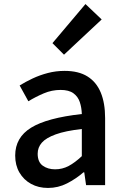

<svg xmlns="http://www.w3.org/2000/svg" viewBox="-20 -914 615 948"><path d="M217 14Q170 14 133.5 -6Q97 -26 76 -62Q55 -98 55 -146Q55 -235 133.5 -283.5Q212 -332 384 -351Q383 -383 374 -410Q365 -437 342.5 -453.5Q320 -470 279 -470Q236 -470 196 -453Q156 -436 120 -414L77 -492Q106 -510 141 -526.5Q176 -543 216 -553.5Q256 -564 299 -564Q368 -564 412 -536.5Q456 -509 477.5 -457Q499 -405 499 -331V0H405L396 -63H392Q355 -31 311 -8.5Q267 14 217 14ZM252 -78Q288 -78 319 -94.5Q350 -111 384 -143V-277Q303 -268 255 -250.5Q207 -233 186.5 -209.5Q166 -186 166 -155Q166 -114 191 -96Q216 -78 252 -78ZM296 -644 239 -701 402 -894 482 -818Z"/></svg>

Font: Noto Sans SC Medium
Style: Regular
Weight: 500
Designer: Ryoko NISHIZUKA  (kana, bopomofo & ideographs); Paul D. Hunt (Latin, Greek & Cyrillic); Sandoll Communications , Soo-you
Foundry: Adobe
Version: Version 2.004-H2;hotconv 1.0.118;makeotfexe 2.5.65603